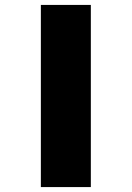

<svg xmlns="http://www.w3.org/2000/svg" viewBox="-20 -760 535 780"><path d="M146 0V-740H349V0Z"/></svg>

Font: Lexend Giga Black
Style: Regular
Weight: 900
Designer: Bonnie Shaver-Troup, Thomas Jockin
Foundry: Lexend
Version: Version 1.007